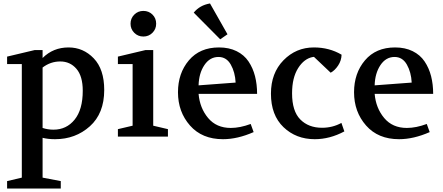

<svg xmlns="http://www.w3.org/2000/svg" viewBox="-20 -789 2559 1109"><path d="M21 257 106 237V-419H21V-462L181 -500H226V-454Q287 -515 376 -515Q461 -515 521.5 -452Q582 -389 582 -269Q582 -134 499 -59.5Q416 15 298 15Q257 15 226 7V237L331 257V300H21ZM226 -50Q256 -40 289 -40Q364 -40 411 -98Q458 -156 458 -265Q458 -349 421.5 -391.5Q385 -434 328 -434Q272 -434 226 -399Z M882 -652Q882 -621 860.5 -599.5Q839 -578 808 -578Q777 -578 755.5 -599.5Q734 -621 734 -652Q734 -683 755.5 -704.5Q777 -726 808 -726Q839 -726 860.5 -705Q882 -684 882 -652ZM661 0V-43L746 -63V-419H661V-462L821 -500H865V-63L950 -43V0Z M1008 -256Q1008 -366 1071 -440.5Q1134 -515 1245 -515Q1303 -515 1346.5 -493.5Q1390 -472 1415.5 -434Q1441 -396 1453 -349Q1465 -302 1465 -247H1127Q1134 -165 1182 -107.5Q1230 -50 1313 -50Q1366 -50 1428 -73L1445 -26Q1352 15 1268 15Q1147 15 1077.5 -64Q1008 -143 1008 -256ZM1127 -296 1341 -312Q1338 -372 1313 -416Q1288 -460 1242 -460Q1192 -460 1160.5 -413Q1129 -366 1127 -296ZM1099 -716Q1134 -759 1193 -769L1294 -591L1252 -562Z M1545 -248Q1545 -367 1617.5 -441Q1690 -515 1793 -515Q1882 -515 1953 -473Q1952 -439 1933 -410.5Q1914 -382 1890 -369L1794 -460H1788Q1737 -451 1702 -395.5Q1667 -340 1667 -250Q1667 -147 1714.5 -99Q1762 -51 1840 -51Q1901 -51 1952 -79L1969 -30Q1885 15 1798 15Q1690 15 1617.5 -54.5Q1545 -124 1545 -248Z M2025 -256Q2025 -366 2088 -440.5Q2151 -515 2262 -515Q2320 -515 2363.5 -493.5Q2407 -472 2432.5 -434Q2458 -396 2470 -349Q2482 -302 2482 -247H2144Q2151 -165 2199 -107.5Q2247 -50 2330 -50Q2383 -50 2445 -73L2462 -26Q2369 15 2285 15Q2164 15 2094.5 -64Q2025 -143 2025 -256ZM2144 -296 2358 -312Q2355 -372 2330 -416Q2305 -460 2259 -460Q2209 -460 2177.5 -413Q2146 -366 2144 -296Z"/></svg>

Font: Volkhov
Style: Regular
Weight: 400
Designer: Cyreal (www.cyreal.org)
Foundry: Cyreal (www.cyreal.org)
Version: Version 1.010